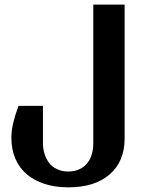

<svg xmlns="http://www.w3.org/2000/svg" viewBox="-20 -617 613 823"><path d="M164.1 -163.1V-4.9Q164.1 20 170.4 41Q177.2 63.5 189.9 80.6Q202.6 97.7 224.1 107.9Q245.1 118.2 272.9 118.2Q300.8 118.2 321.3 107.9Q342.3 97.7 355 81.1Q368.2 64.5 374 42.5Q379.9 21.5 379.9 -2.9V-597.2H514.2V-22.9Q514.2 74.7 450.2 130.4Q386.7 186 272.9 186Q216.8 186 171.4 171.4Q126 156.7 94.7 129.9Q62.5 102.1 45.9 63.5Q28.8 23.4 28.8 -25.9Q28.8 -55.7 36.6 -89.8Q43 -118.2 59.1 -163.1Z"/></svg>

Font: SimahzazaarabicW05-SemiBold
Style: Regular
Weight: 600
Designer: Ahmed zaza
Foundry: Ahmed zaza
Version: Version 1.001